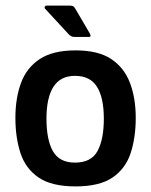

<svg xmlns="http://www.w3.org/2000/svg" viewBox="-20 -659 540 686"><path d="M250 7Q164 7 117.5 -25Q71 -57 53 -112.5Q35 -168 35 -238Q35 -308 55 -362.5Q75 -417 122 -448Q169 -479 250 -479Q331 -479 377.5 -448Q424 -417 444.5 -362.5Q465 -308 465 -238Q465 -168 447 -112.5Q429 -57 382.5 -25Q336 7 250 7ZM248 -78Q306 -78 328.5 -119.5Q351 -161 351 -235Q351 -310 326.5 -349Q302 -388 248 -388Q196 -388 171 -349Q146 -310 146 -235Q146 -160 169 -119Q192 -78 248 -78ZM245 -527Q234 -527 224 -538L141 -628Q138 -631 140 -635Q142 -639 146 -639H228Q237 -639 241 -637Q245 -635 249 -628L300 -541Q308 -527 298 -527Z"/></svg>

Font: Glory SemiBold
Style: Regular
Weight: 600
Designer: Robert Leuschke
Foundry: Robert Leuschke
Version: Version 1.011